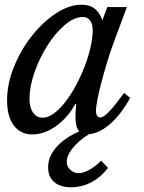

<svg xmlns="http://www.w3.org/2000/svg" viewBox="-20 -560 610 814"><path d="M438 152Q407 192 366.5 213Q326 234 281 234Q235 234 209.5 211.5Q184 189 184 149Q184 104 218.5 64.5Q253 25 316 -3Q300 -19 300 -65Q300 -74 300.5 -86Q301 -98 303 -118L299 -119Q284 -91 263.5 -67.5Q243 -44 219 -26.5Q195 -9 169 0.5Q143 10 118 10Q67 10 38.5 -28Q10 -66 10 -135Q10 -204 39 -276Q68 -348 114 -406.5Q160 -465 216 -502.5Q272 -540 326 -540Q359 -540 380 -524.5Q401 -509 414 -474L435 -530H518L461 -377Q447 -339 434 -296Q421 -253 410.5 -213Q400 -173 393.5 -140.5Q387 -108 387 -91Q387 -62 406 -62Q420 -62 446.5 -91Q473 -120 506 -166L532 -145Q493 -75 447.5 -35Q402 5 357 9Q315 35 289 67Q263 99 263 126Q263 146 278 160Q293 174 314 174Q333 174 358 160.5Q383 147 409 121ZM332 -488Q294 -488 253.5 -453Q213 -418 180 -365.5Q147 -313 126 -252.5Q105 -192 105 -140Q105 -104 120 -82.5Q135 -61 161 -61Q184 -61 209 -79.5Q234 -98 257.5 -128.5Q281 -159 302 -198Q323 -237 339 -278.5Q355 -320 364 -360Q373 -400 373 -432Q373 -458 362 -473Q351 -488 332 -488Z"/></svg>

Font: SVN-Libre Baskerville
Style: Italic
Weight: 400
Italic angle: -14°
Designer: Pablo Impallari, Rodrigo Fuenzalida
Foundry: Pablo Impallari, Rodrigo Fuenzalida
Version: Version 1.000; ttfautohint (v1.8.4)